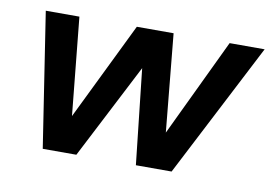

<svg xmlns="http://www.w3.org/2000/svg" viewBox="-51 -462 768 540"><g transform="rotate(10 332.5 -192.0)"><path d="M164 -105 136 -384H40L99 0H195L335 -272L365 0H467L665 -384H565L432 -105L405 -384H300Z"/></g></svg>

Font: Cambay Devanagari
Style: Bold Italic
Weight: 700
Designer: Pooja Saxena
Foundry: Pooja Saxena
Version: Version 1.005;PS 001.005;hotconv 1.0.70;makeotf.lib2.5.58329